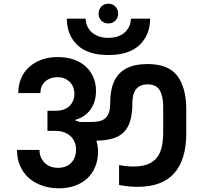

<svg xmlns="http://www.w3.org/2000/svg" viewBox="-20 -1031 1106 1040"><path d="M301 -11Q249 -11 207 -26Q165 -41 135 -68Q105 -95 88.5 -133.5Q72 -172 72 -219H194Q194 -177 221.5 -149.5Q249 -122 294 -122Q340 -122 366 -149.5Q392 -177 392 -221Q392 -240 385.5 -258Q379 -276 365.5 -290Q352 -304 331 -313Q310 -322 280 -322H237V-431H280Q331 -431 357 -457.5Q383 -484 383 -521Q383 -564 356.5 -588.5Q330 -613 292 -613Q252 -613 225.5 -590Q199 -567 199 -527H79Q79 -571 94.5 -607Q110 -643 138.5 -668.5Q167 -694 206 -708Q245 -722 293 -722Q340 -722 378 -709Q416 -696 443 -672Q470 -648 485 -614Q500 -580 500 -538Q500 -481 471.5 -439.5Q443 -398 388 -382V-378Q395 -376 401 -374Q407 -372 413 -370H472Q498 -370 518 -374.5Q538 -379 551 -391Q564 -403 570.5 -423Q577 -443 577 -474Q577 -522 587.5 -561Q598 -600 622 -627.5Q646 -655 684.5 -669.5Q723 -684 779 -684Q893 -684 941 -619.5Q989 -555 989 -437V-310Q989 -167 924 -93Q859 -19 725 -19Q701 -19 676.5 -21.5Q652 -24 625 -29V-137Q646 -133 665.5 -131Q685 -129 702 -129Q749 -129 780.5 -141.5Q812 -154 830.5 -178Q849 -202 856.5 -236.5Q864 -271 864 -314V-453Q864 -509 845.5 -541.5Q827 -574 779 -574Q756 -574 740 -566Q724 -558 714.5 -544.5Q705 -531 701 -512.5Q697 -494 697 -473Q697 -419 686.5 -380.5Q676 -342 653 -317.5Q630 -293 593 -281.5Q556 -270 502 -269Q511 -240 511 -209Q511 -164 495.5 -127Q480 -90 452.5 -64.5Q425 -39 386 -25Q347 -11 301 -11ZM567 -733Q455 -733 398.5 -787.5Q342 -842 342 -930H444Q444 -910 452 -891Q460 -872 475.5 -857.5Q491 -843 514 -834.5Q537 -826 567 -826Q597 -826 620 -834.5Q643 -843 658 -857.5Q673 -872 681 -891Q689 -910 689 -930H793Q793 -842 736 -787.5Q679 -733 567 -733ZM567 -904Q544 -904 529 -919Q514 -934 514 -957Q514 -980 529 -995.5Q544 -1011 567 -1011Q590 -1011 605 -995.5Q620 -980 620 -957Q620 -934 605 -919Q590 -904 567 -904Z"/></svg>

Font: Poppins SemiBold
Style: Regular
Weight: 600
Designer: Ninad Kale (Devanagari), Jonny Pinhorn (Latin)
Foundry: Indian Type Foundry
Version: Version 3.002 2017